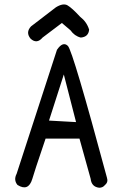

<svg xmlns="http://www.w3.org/2000/svg" viewBox="-20 -838 540 874"><path d="M234.4 -804.7Q267.6 -825.2 287.6 -813.5Q307.6 -801.8 344.7 -761.7Q375 -738.3 385.7 -703.1Q382.8 -669.9 347.7 -667Q319.3 -673.8 300.8 -700.2L261.7 -733.4L173.8 -667Q147.5 -635.7 119.1 -662.1Q95.7 -690.4 121.1 -717.8ZM239.3 -611.3Q266.6 -651.4 289.1 -628.9Q311.5 -606.4 466.8 -29.3Q473.6 -8.8 458 3.9Q448.2 16.6 431.6 16.6Q396.5 12.7 392.6 -24.4L341.8 -207H187.5Q132.8 -45.9 127 -23.4Q109.4 35.2 59.6 3.9Q41 -18.6 55.7 -46.9ZM270.5 -499 203.1 -289.1 326.2 -282.2Z"/></svg>

Font: JasonHandwriting2
Style: Regular
Weight: 400
Version: Version 1.05.10